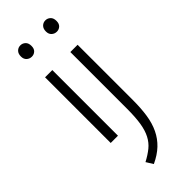

<svg xmlns="http://www.w3.org/2000/svg" viewBox="-290 -707 972 972"><g transform="rotate(-45 195.5 -221.5)"><path d="M80 0V-470H132V0ZM107 -591Q91 -591 79.5 -601.5Q68 -612 68 -631Q68 -651 79 -662Q90 -673 106 -673Q121 -673 132.5 -662.5Q144 -652 144 -631Q144 -611 133 -601Q122 -591 107 -591ZM261 -470H313V-73Q313 -16 306 31Q299 78 281 115.5Q263 153 233.5 181Q204 209 159 230L136 193Q170 175 194 155.5Q218 136 233 107Q248 78 254.5 37Q261 -4 261 -65ZM286 -591Q270 -591 258.5 -601.5Q247 -612 247 -631Q247 -651 258 -662Q269 -673 285 -673Q300 -673 311.5 -662.5Q323 -652 323 -631Q323 -611 312 -601Q301 -591 286 -591Z"/></g></svg>

Font: Mukta Vaani ExtraLight
Style: Regular
Weight: 275
Designer: Noopur Datye, Girish Dalvi, Yashodeep Gholap, Pallavi Karambelkar
Foundry: Ek Type
Version: Version 2.538;PS 1.000;hotconv 16.6.51;makeotf.lib2.5.65220;